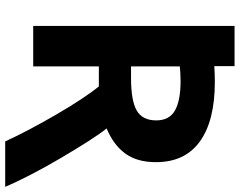

<svg xmlns="http://www.w3.org/2000/svg" viewBox="-112 -704 924 740"><g transform="rotate(90 350.0 -334.0)"><path d="M525 108Q506 66 478.5 14Q451 -38 420.5 -90.5Q390 -143 361.5 -186Q333 -229 313 -253H236V0H80V-776H235V-698Q248 -699 266.5 -699.5Q285 -700 296 -700Q445 -700 525 -642.5Q605 -585 605 -473Q605 -400 571.5 -354.5Q538 -309 475 -283Q496 -257 526.5 -209Q557 -161 590.5 -104Q624 -47 653 9Q682 65 700 108ZM236 -377H280Q368 -377 406 -399Q444 -421 444 -474Q444 -525 405.5 -546.5Q367 -568 292 -568Q275 -568 261.5 -567Q248 -566 236 -565Z"/></g></svg>

Font: Ubuntu Sans ExtraBold
Style: Regular
Weight: 800
Designer: Dalton Maag Ltd
Foundry: Dalton Maag Ltd
Version: Version 1.006; ttfautohint (v1.8.4.7-5d5b)